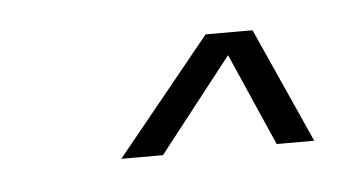

<svg xmlns="http://www.w3.org/2000/svg" viewBox="-26 -755 288 163"><g transform="rotate(-5 118.5 -673.5)"><path d="M72.5 -624H108L185.5 -723H153ZM205 -625H237L193 -723H162Z"/></g></svg>

Font: Anybody UltraCondensed Light
Style: Italic
Weight: 300
Width: 1
Italic angle: -10°
Version: Version 1.113;gftools[0.9.25]